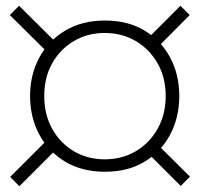

<svg xmlns="http://www.w3.org/2000/svg" viewBox="-20 -664 690 664"><path d="M138 -489 14 -612 46 -644 174 -517ZM47 -20 15 -52 134 -171 166 -139ZM605 -21 479 -147 509 -180 637 -53ZM513 -488 476 -516 604 -644 636 -612ZM343 -70Q264 -70 206 -104.5Q148 -139 116 -198.5Q84 -258 84 -332Q84 -406 116 -465Q148 -524 206 -558.5Q264 -593 343 -593Q422 -593 479.5 -558.5Q537 -524 568.5 -465Q600 -406 600 -332Q600 -258 568.5 -198.5Q537 -139 479.5 -104.5Q422 -70 343 -70ZM342 -113Q402 -113 449.5 -141Q497 -169 525 -218.5Q553 -268 553 -332Q553 -396 525 -445Q497 -494 449.5 -522Q402 -550 342 -550Q283 -550 235.5 -522Q188 -494 160.5 -445Q133 -396 133 -332Q133 -268 160.5 -218.5Q188 -169 235.5 -141Q283 -113 342 -113Z"/></svg>

Font: Azeret Mono Thin
Style: Regular
Weight: 100
Designer: Martin Vácha
Foundry: Displaay
Version: Version 1.002